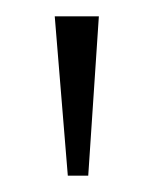

<svg xmlns="http://www.w3.org/2000/svg" viewBox="-20 -734 189 235"><path d="M63 -519 47 -714H101L88 -519Z"/></svg>

Font: Noto Serif Kannada ExtraLight
Style: Regular
Weight: 250
Version: Version 2.003